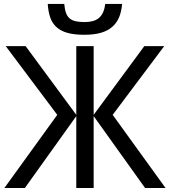

<svg xmlns="http://www.w3.org/2000/svg" viewBox="-20 -946 855 966"><path d="M268.1 -368.2 8.8 -713.9H108.9L363.8 -368.2V-713.9H451.2V-368.2L706.1 -713.9H806.2L546.9 -368.2L813 0H710L451.2 -361.8V0H363.8V-361.8L105 0H2ZM594.2 -926.3Q591.3 -888.2 579.3 -859.4Q567.4 -830.6 544.7 -810.8Q522 -791 487.5 -781Q453.1 -771 404.3 -771Q354 -771 319.8 -780.5Q285.6 -790 264.2 -809.6Q242.7 -829.1 232.7 -858.2Q222.7 -887.2 220.2 -926.3H303.2Q305.7 -898.4 312.3 -880.6Q318.8 -862.8 331.1 -852.8Q343.3 -842.8 361.8 -838.9Q380.4 -835 406.2 -835Q427.7 -835 445.6 -839.6Q463.4 -844.2 476.6 -854.7Q489.7 -865.2 498 -882.8Q506.3 -900.4 509.3 -926.3Z"/></svg>

Font: Droid Sans
Style: Regular
Weight: 400
Foundry: Ascender Corporation
Version: Version 1.00 build 114